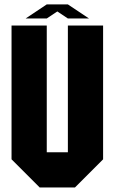

<svg xmlns="http://www.w3.org/2000/svg" viewBox="-20 -832 509 852"><path d="M31.2 -718.8H187.5V-156.2H281.2V-718.8H437.5V-125L312.5 0H156.2L31.2 -125ZM187.5 -812.5H281.2L375 -750H281.2L234.4 -781.2L187.5 -750H93.8Z"/></svg>

Font: Signwood
Style: Regular
Weight: 400
Designer: GGBotNet
Foundry: GGBotNet
Version: 0.95